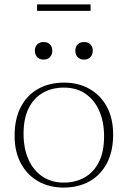

<svg xmlns="http://www.w3.org/2000/svg" viewBox="-20 -838 578 868"><path d="M268.5 -12.5Q321.5 -12.5 362.5 -35.8Q403.5 -59 427 -105.2Q450.5 -151.5 450.5 -221.5Q450.5 -287.5 428.5 -337.2Q406.5 -387 366 -414.5Q325.5 -442 269 -442Q216 -442 174.8 -419Q133.5 -396 110 -349.5Q86.5 -303 86.5 -233.5Q86.5 -167 108.5 -117.5Q130.5 -68 171.5 -40.2Q212.5 -12.5 268.5 -12.5ZM267.5 10Q203 10 153 -18.2Q103 -46.5 74.5 -99.2Q46 -152 46 -224.5Q46 -300.5 74 -354.2Q102 -408 152.5 -436.2Q203 -464.5 270 -464.5Q334.5 -464.5 384.5 -436.2Q434.5 -408 463 -355.5Q491.5 -303 491.5 -230Q491.5 -154 463.5 -100.5Q435.5 -47 385 -18.5Q334.5 10 267.5 10ZM177 -568.5Q158.5 -568.5 148 -580Q137.5 -591.5 137.5 -609Q137.5 -626 148 -637Q158.5 -648 177 -648Q195.5 -648 206 -637Q216.5 -626 216.5 -609Q216.5 -591.5 206 -580Q195.5 -568.5 177 -568.5ZM360 -568.5Q341.5 -568.5 331 -580Q320.5 -591.5 320.5 -609Q320.5 -626 331 -637Q341.5 -648 360 -648Q378.5 -648 389 -637Q399.5 -626 399.5 -609Q399.5 -591.5 389 -580Q378.5 -568.5 360 -568.5ZM147.5 -789V-818H389.5V-789Z"/></svg>

Font: Newsreader ExtraLight
Style: Regular
Weight: 250
Designer: Hugues Gentile
Foundry: Production Type
Version: Version 1.003